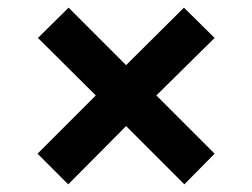

<svg xmlns="http://www.w3.org/2000/svg" viewBox="-20 -481 658 501"><path d="M78 -80 230 -232 79 -382 159 -461 309 -311 460 -461 540 -382 388 -232 540 -80 461 0 309 -152 158 0Z"/></svg>

Font: Evergrow Sans
Style: Bold
Weight: 700
Foundry: 10Web
Version: Version 1.000